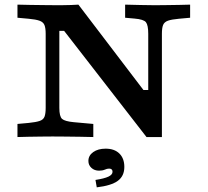

<svg xmlns="http://www.w3.org/2000/svg" viewBox="-20 -591 895 828"><path d="M611.8 0 256.5 -457.9H235.9V-201.6H177V-445.2Q177 -469.8 171.8 -482.8Q166.6 -495.7 150.8 -501.5Q135 -507.3 103.7 -510.1L55.3 -514.5V-571Q77.7 -570.2 109.6 -569.8Q141.5 -569.4 173.6 -569Q205.7 -568.5 229.9 -568.5H242Q267 -568.5 286.4 -569.4Q305.9 -570.2 318.2 -571L598.6 -202.8H619.3V-445.2Q619.3 -482.7 609.3 -495.2Q599.2 -507.7 560 -510.9L519.6 -514.5V-571Q548.9 -570.2 586.1 -569.4Q623.3 -568.5 648.3 -568.5Q669.5 -568.5 697.4 -569Q725.4 -569.4 752.9 -569.8Q780.4 -570.2 799.9 -571V-514.5L751.4 -510.1Q719.8 -507.3 704.2 -501.7Q688.6 -496 683.4 -483.3Q678.2 -470.6 678.2 -445.2V0ZM235.9 -125.8Q235.9 -88.7 247.8 -78.2Q259.7 -67.7 298.1 -64.1L382.4 -56.5V0Q358.2 -0.8 326.3 -1.2Q294.4 -1.6 262.9 -2Q231.3 -2.4 206.8 -2.4Q186.1 -2.4 157.9 -2Q129.8 -1.6 102.4 -1.2Q75.1 -0.8 55.3 0V-56.5L103.7 -60.9Q135.4 -64.1 151.2 -69.5Q167 -74.9 172 -87.9Q177 -100.8 177 -125.8V-201.6H235.9ZM397.3 216.9 391.7 185Q429.9 179.1 447.6 170.7Q465.3 162.3 465.3 149.8Q465.3 136.1 450.4 136.1Q442 136.1 432 140.6Q421.9 145 407.3 145Q387.3 145 374.3 133Q361.2 121.1 361.2 103.2Q361.2 79.6 382.1 64.8Q403 50.1 435.6 50.1Q473.5 50.1 494.8 71.1Q516.2 92.1 516.2 128.8Q516.2 168.1 488.1 188.8Q460 209.5 397.3 216.9Z"/></svg>

Font: Playfair 5pt SemiExpanded Light
Style: Regular
Weight: 300
Width: 6
Designer: Claus Eggers Sørensen
Foundry: Claus Eggers Sørensen
Version: Version 2.203